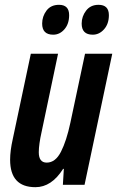

<svg xmlns="http://www.w3.org/2000/svg" viewBox="-20 -767 486 797"><path d="M267 -704Q267 -747 225 -747Q191 -747 173 -723Q155 -699 155 -669Q155 -623 201 -623Q228 -623 247.5 -645.5Q267 -668 267 -704ZM432 -704Q432 -747 389 -747Q356 -747 337.5 -723Q319 -699 319 -669Q319 -623 365 -623Q392 -623 412 -645.5Q432 -668 432 -704ZM242 -66H245L241 0H331L446 -544H333L272 -257Q256 -182 233 -137Q210 -92 174 -92Q141 -92 141 -135Q141 -151 144 -172.5Q147 -194 152 -216L221 -544H108L33 -190Q22 -141 22 -104Q22 10 127 10Q194 10 242 -66Z"/></svg>

Font: Noto Sans Display Condensed
Style: Bold Italic
Weight: 700
Width: 3
Designer: Monotype Design team
Foundry: Monotype Imaging Inc.
Version: 1.000